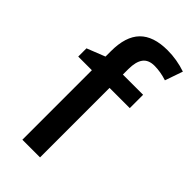

<svg xmlns="http://www.w3.org/2000/svg" viewBox="-239 -825 885 885"><g transform="rotate(45 203.5 -382.5)"><path d="M353 -453.1H221.2V0H106V-453.1H17.1V-506.8L106 -542V-577.1Q106 -672.9 150.9 -719Q195.8 -765.1 288.1 -765.1Q348.6 -765.1 407.2 -745.1L377 -658.2Q334.5 -671.9 295.9 -671.9Q256.8 -671.9 239 -647.7Q221.2 -623.5 221.2 -575.2V-540H353Z"/></g></svg>

Font: Open Sans Semibold
Style: Regular
Weight: 600
Foundry: Ascender Corporation
Version: Version 1.10